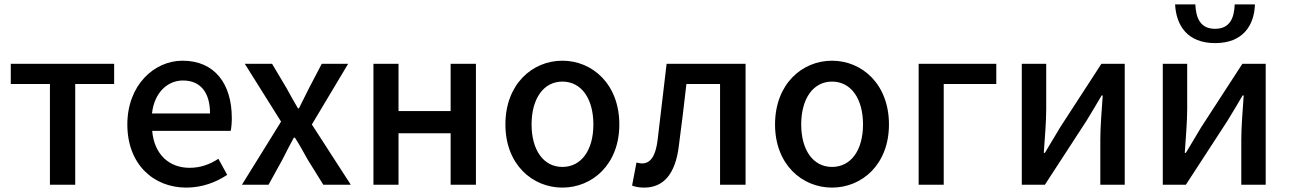

<svg xmlns="http://www.w3.org/2000/svg" viewBox="-20 -840 5861 873"><path d="M207 0H322V-458H499V-550H29V-458H207Z M827 13C899 13 962 -11 1013 -45L973 -118C933 -92 891 -77 842 -77C747 -77 681 -140 672 -245H1029C1032 -258 1034 -281 1034 -303C1034 -459 956 -564 810 -564C681 -564 559 -453 559 -274C559 -93 678 13 827 13ZM671 -324C682 -421 743 -474 812 -474C892 -474 935 -419 935 -324Z M1080 0H1201L1265 -116C1282 -150 1299 -183 1316 -214H1321C1341 -183 1360 -149 1378 -116L1450 0H1575L1398 -274L1563 -550H1443L1385 -439C1370 -409 1354 -378 1339 -347H1335C1317 -378 1299 -409 1283 -439L1217 -550H1093L1258 -287Z M1678 0H1792V-234H2029V0H2144V-550H2029V-335H1792V-550H1678Z M2537 13C2673 13 2796 -92 2796 -274C2796 -458 2673 -564 2537 -564C2401 -564 2278 -458 2278 -274C2278 -92 2401 13 2537 13ZM2537 -81C2451 -81 2397 -158 2397 -274C2397 -391 2451 -469 2537 -469C2624 -469 2678 -391 2678 -274C2678 -158 2624 -81 2537 -81Z M2909 13C2998 13 3050 -50 3066 -172C3079 -267 3090 -364 3101 -458H3254V0H3370V-550H3011C2997 -434 2984 -318 2970 -203C2961 -128 2936 -97 2900 -97C2890 -97 2882 -99 2874 -101L2854 4C2871 10 2887 13 2909 13Z M3763 13C3899 13 4022 -92 4022 -274C4022 -458 3899 -564 3763 -564C3627 -564 3504 -458 3504 -274C3504 -92 3627 13 3763 13ZM3763 -81C3677 -81 3623 -158 3623 -274C3623 -391 3677 -469 3763 -469C3850 -469 3904 -391 3904 -274C3904 -158 3850 -81 3763 -81Z M4157 0H4271V-458H4510V-550H4157Z M4626 0H4731L4919 -289C4939 -321 4969 -372 4989 -406H4994C4989 -335 4983 -262 4983 -205V0H5094V-550H4988L4801 -262C4782 -229 4750 -178 4731 -145H4726C4731 -215 4737 -288 4737 -345V-550H4626Z M5267 0H5372L5560 -289C5580 -321 5610 -372 5630 -406H5635C5630 -335 5624 -262 5624 -205V0H5735V-550H5629L5442 -262C5423 -229 5391 -178 5372 -145H5367C5372 -215 5378 -288 5378 -345V-550H5267ZM5505 -644C5632 -644 5683 -725 5686 -820H5594C5592 -757 5571 -709 5505 -709C5438 -709 5418 -757 5415 -820H5323C5328 -725 5378 -644 5505 -644Z"/></svg>

Font: Noto Sans CJK KR Medium
Style: Regular
Weight: 500
Designer: Ryoko NISHIZUKA (kana & ideographs); Paul D. Hunt (Latin, Greek & Cyrillic); Wenlong ZHANG (bopomofo); Sandoll Communica
Foundry: Adobe Systems Incorporated
Version: Version 1.004;PS 1.004;hotconv 1.0.82;makeotf.lib2.5.63406